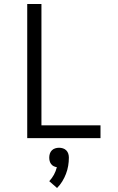

<svg xmlns="http://www.w3.org/2000/svg" viewBox="-20 -690 590 959"><path d="M116 0V-670H187V-64H482V0ZM265 249 226 215Q240 200 249.5 182.5Q259 165 264 145Q256 144 248 140Q240 136 235 129Q230 122 228 114Q226 106 226 97Q226 87 229 77.5Q232 68 239 61Q246 54 255.5 51Q265 48 275 48Q285 48 294.5 51Q304 54 311 61Q318 68 321 77.5Q324 87 324 97Q324 118 320.5 138.5Q317 159 309.5 178.5Q302 198 291 216Q280 234 265 249Z"/></svg>

Font: Lode Term
Style: Regular
Weight: 400
Monospace: yes
Designer: Belleve Invis
Foundry: Belleve Invis
Version: Version 29.2.0